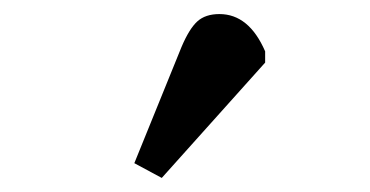

<svg xmlns="http://www.w3.org/2000/svg" viewBox="-20 -827 526 273"><path d="M210 -574 171 -595 238 -760Q249 -786 260.5 -796.5Q272 -807 292 -807Q334 -807 357 -754V-738Z"/></svg>

Font: Literata Medium
Style: Regular
Weight: 500
Designer: Latin by Veronika Burian and Jose Scaglione. Greek by Irene Vlachou. Cyrillic by Vera Evstafieva.
Foundry: TypeTogether
Version: Version 3.103; ttfautohint (v1.8.4.7-5d5b);gftools[0.9.29]